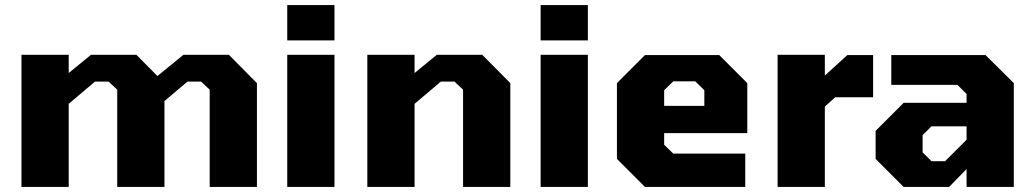

<svg xmlns="http://www.w3.org/2000/svg" viewBox="-20 -740 4088 760"><path d="M65 0V-523H252V-451L340 -523H520L603 -439L706 -523H886L997 -411V0H810V-385L776 -417H722L631 -340V0H444V-385L410 -417H356L252 -329V0Z M1117 -580V-720H1304V-580ZM1117 0V-523H1304V0Z M1434 0V-523H1621V-451L1709 -523H1889L2000 -411V0H1813V-385L1779 -417H1725L1621 -329V0Z M2120 -580V-720H2307V-580ZM2120 0V-523H2307V0Z M2533 0 2422 -111V-411L2533 -522H2827L2938 -411V-213H2609V-167L2645 -132H2930V0ZM2609 -321H2768V-383L2732 -418H2645L2609 -383Z M3058 0V-523H3245V-441L3334 -522H3436V-355H3286L3245 -318V0Z M3557 0 3446 -111V-222L3557 -333H3806V-368L3770 -404H3508V-522H3881L3993 -411V0H3806V-71L3737 0ZM3667 -102H3721L3806 -187V-240H3667L3632 -205V-137Z"/></svg>

Font: Tomorrow
Style: Bold
Weight: 700
Designer: Tony de Marco, Monica Rizzolli
Foundry: Just in Type
Version: Version 2.002